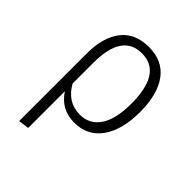

<svg xmlns="http://www.w3.org/2000/svg" viewBox="-206 -657 984 984"><g transform="rotate(45 286.5 -164.5)"><path d="M294.9 -38.1Q364.7 -38.1 403.3 -95.7Q441.9 -153.3 441.9 -264.2Q441.9 -486.3 297.9 -485.8Q155.8 -485.8 155.8 -275.9V-125Q204.1 -38.1 294.9 -38.1ZM98.1 -285.2Q98.1 -402.3 149.4 -468.3Q200.7 -534.2 300.8 -534.2Q400.4 -534.2 452.1 -463.9Q503.9 -393.6 503.9 -265.6Q503.9 -137.2 451.2 -63Q398.4 11.2 302.7 11.2Q208 11.2 155.8 -68.8V196.8L98.1 205.1Z"/></g></svg>

Font: FiraSans-Light
Style: Regular
Weight: 300
Designer: Carrois Corporate & Edenspiekermann AG
Foundry: Carrois Corporate GbR & Edenspiekermann AG
Version: Version 3.106;PS 003.106;hotconv 1.0.70;makeotf.lib2.5.58329